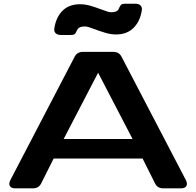

<svg xmlns="http://www.w3.org/2000/svg" viewBox="-20 -1035 1078 1055"><path d="M37.7 -46.9 390.1 -723.1Q397.3 -737 408.7 -743.5Q420.1 -750 436.5 -750H601.6Q618 -750 629.4 -743.5Q640.8 -737 647.9 -723.1L1000.6 -46.9Q1011.4 -26.1 1004.2 -13Q996.9 0 973.7 0H878.3Q861.9 0 850.5 -6.4Q839.2 -12.9 831.9 -27.3L763.6 -163.7H274.7L206.3 -27.3Q199.1 -13.2 187.7 -6.6Q176.4 0 160 0H64.6Q41.4 0 34 -13Q26.7 -26.1 37.7 -46.9ZM708.5 -271.1 519.1 -635.4 329.8 -271.1ZM278.4 -878.1Q287.2 -939 322.9 -975.3Q358.7 -1011.7 419.5 -1011.7Q446.5 -1011.7 473.9 -1004.1Q501.4 -996.5 537.2 -983Q560.1 -974.7 571.1 -971.2Q582.1 -967.8 589.9 -967.8Q606.5 -967.8 615.8 -971.4Q625.1 -975.1 628.8 -980Q632.4 -984.9 635.8 -993.7Q640.2 -1004.4 646.3 -1009.5Q652.4 -1014.6 668.6 -1014.6H723.2Q742.3 -1014.6 752.1 -1004.9Q761.9 -995.1 759.4 -979.5Q750.6 -919 714.4 -882.4Q678.1 -845.7 618.3 -845.7Q591.3 -845.7 563.9 -853.3Q536.4 -860.9 500.6 -874.4Q477.7 -882.7 466.7 -886.2Q455.7 -889.6 447.9 -889.6Q430.8 -889.6 421.5 -886Q412.2 -882.3 408.3 -877.2Q404.4 -872.1 400.5 -863.3Q396.6 -853 390.7 -847.9Q384.9 -842.8 369.2 -842.8H314.6Q295.5 -842.8 285.7 -852.6Q275.9 -862.5 278.4 -878.1Z"/></svg>

Font: Gyrochrome
Style: Regular
Weight: 400
Designer: David Moles
Foundry: David Moles
Version: Version 1.005;Glyphs 3.2.3 (3260)